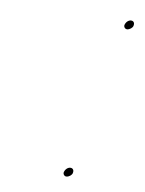

<svg xmlns="http://www.w3.org/2000/svg" viewBox="-35 -375 287 379"><g transform="rotate(5 108.5 -185.0)"><path d="M104 -34C103 -30 106 -26 110 -26C115 -26 121 -30 122 -34C124 -40 121 -44 116 -44C111 -44 106 -40 104 -34ZM198 -334C197 -330 200 -326 204 -326C209 -326 215 -330 216 -334C218 -340 215 -344 210 -344C205 -344 200 -340 198 -334Z"/></g></svg>

Font: Zinc
Style: Obl
Weight: 400
Version: Version 1